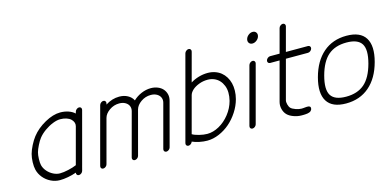

<svg xmlns="http://www.w3.org/2000/svg" viewBox="-72 -1175 3197 1582"><g transform="rotate(-15 1526.5 -384.5)"><path d="M425 -538.6Q462.6 -538.6 494.9 -527.6Q527.1 -516.6 548.3 -496.6L552.5 -511.5Q555.4 -522.5 565.6 -530.5Q575.7 -538.6 586.7 -538.6Q597.7 -538.6 603.4 -530.5Q609.1 -522.5 606.2 -511.5Q586.4 -438 547.4 -291.6Q508.3 -145.3 488.5 -71.8Q488.3 -71.3 488 -70.2Q487.8 -69.1 487.5 -68.6L476.6 -26.9Q473.6 -15.9 463.5 -7.9Q453.4 0 442.4 0Q431.6 0 425.8 -7.7Q419.9 -15.4 422.4 -26.1Q388.2 -13.9 350.5 -7Q312.7 0 280.8 0Q241 0 204.2 -18.1Q167.5 -36.1 141.7 -67.1Q116 -98.1 106.7 -135.7Q100.1 -162.8 101.2 -200.6Q102.3 -238.3 110.6 -269.3Q119.1 -300.5 138.1 -337.9Q157 -375.2 178.2 -402.6Q223.1 -460 293.9 -499.3Q364.7 -538.6 425 -538.6ZM295.2 -54Q326.2 -54 367.7 -63.4Q409.2 -72.8 438.2 -85.4L521.5 -396.2Q525.6 -411.9 520.1 -427.5Q514.6 -443.1 501.1 -455.9Q487.5 -468.8 463.9 -476.7Q440.2 -484.6 410.6 -484.6Q382.8 -484.6 346.7 -470.2Q310.5 -455.8 276 -431.2Q241.5 -406.5 219.5 -378.2Q204.3 -358.9 187.5 -325.3Q170.7 -291.7 164.6 -269.3Q158.4 -246.8 157.5 -213.3Q156.5 -179.7 161.1 -160.4Q168 -132.1 189.2 -107.4Q210.4 -82.8 239 -68.4Q267.6 -54 295.2 -54Z M1168.7 -26.9 1267.6 -396.2Q1273.7 -418.9 1265.5 -439.1Q1257.3 -459.2 1235.7 -471.9Q1214.1 -484.6 1183.6 -484.6Q1137.7 -484.6 1099.7 -458Q1061.8 -431.4 1052.2 -396.2L953.4 -26.9Q950.4 -15.9 940.3 -7.9Q930.2 0 919.2 0Q908.2 0 902.3 -7.9Q896.5 -15.9 899.4 -26.9L998.5 -396.2Q1004.6 -418.9 996.5 -439.1Q988.3 -459.2 966.7 -471.9Q945.1 -484.6 914.6 -484.6Q868.7 -484.6 830.6 -458Q792.5 -431.4 783 -396.2L684.1 -26.9Q681.2 -15.9 671 -7.9Q660.9 0 649.9 0Q638.9 0 633.2 -7.9Q627.4 -15.9 630.4 -26.9Q651.9 -107.7 695.2 -269.2Q738.5 -430.7 760.3 -511.5Q763.2 -522.5 773.2 -530.5Q783.2 -538.6 794.2 -538.6Q805.2 -538.6 811 -530.5Q816.9 -522.5 814 -511.5L811.5 -502.4Q867.4 -538.6 929 -538.6Q969.5 -538.6 1000.9 -521.5Q1032.2 -504.4 1046.6 -475.1Q1076.9 -504.4 1117.2 -521.5Q1157.5 -538.6 1198 -538.6Q1229.7 -538.6 1256.5 -527.8Q1283.2 -517.1 1300 -498.2Q1316.9 -479.2 1323.5 -453.1Q1330.1 -427 1321.5 -396.2L1222.7 -26.9Q1219.7 -15.9 1209.6 -7.9Q1199.5 0 1188.5 0Q1177.5 0 1171.6 -7.9Q1165.8 -15.9 1168.7 -26.9Z M1668.2 -484.6Q1629.2 -484.6 1593.9 -470.9Q1558.6 -457.3 1537.1 -437.3Q1515.6 -417.2 1510 -396.2L1426.5 -85Q1446.3 -72.8 1484 -63.4Q1521.7 -54 1552.7 -54Q1602.8 -54 1653.7 -82.2Q1704.6 -110.4 1743.9 -160.2Q1783.2 -210 1799.1 -269.3Q1808.1 -305.9 1807.6 -338.3Q1807.1 -370.6 1796.3 -397.6Q1785.4 -424.6 1767.5 -443.8Q1749.5 -463.1 1723.9 -473.9Q1698.2 -484.6 1668.2 -484.6ZM1602.8 -742.2 1536.9 -496.6Q1568.8 -516.6 1606.9 -527.6Q1645 -538.6 1682.6 -538.6Q1716.1 -538.6 1745.2 -528.7Q1774.4 -518.8 1796.1 -501.2Q1817.9 -483.6 1833.4 -458.6Q1848.9 -433.6 1856.3 -404.1Q1863.8 -374.5 1863 -340Q1862.3 -305.4 1852.8 -269.3Q1838.4 -215.3 1806.3 -165.8Q1774.2 -116.2 1732.3 -79.8Q1690.4 -43.5 1639.4 -21.7Q1588.4 0 1538.3 0Q1506.6 0 1472.2 -7Q1437.7 -13.9 1410.6 -25.9Q1407.2 -15.1 1397.5 -7.6Q1387.7 0 1377 0Q1366 0 1360.1 -7.9Q1354.2 -15.9 1357.2 -26.9L1368.2 -67.9Q1368.4 -69.8 1369.4 -72.5Q1399.4 -184.3 1459.2 -407.5Q1519 -630.6 1548.8 -742.2Q1551.8 -753.2 1561.9 -761.2Q1572 -769.3 1583 -769.3Q1594 -769.3 1599.9 -761.2Q1605.7 -753.2 1602.8 -742.2Z M2086.9 -511.5 1957 -26.9Q1954.1 -15.9 1944 -7.9Q1933.8 0 1922.9 0Q1911.9 0 1906.1 -7.9Q1900.4 -15.9 1903.3 -26.9L2033.2 -511.5Q2036.1 -522.5 2046.1 -530.5Q2056.2 -538.6 2067.1 -538.6Q2078.1 -538.6 2084 -530.5Q2089.8 -522.5 2086.9 -511.5ZM2075.3 -690.6Q2065.4 -704.1 2070.6 -723.1Q2075.7 -742.2 2092.9 -755.7Q2110.1 -769.3 2129.2 -769.3Q2148.2 -769.3 2158.1 -755.7Q2168 -742.2 2162.8 -723.1Q2157.7 -704.1 2140.5 -690.6Q2123.3 -677 2104.2 -677Q2085.2 -677 2075.3 -690.6Z M2356.4 -54Q2362.5 -54 2371.1 -54.7Q2379.6 -55.4 2386.5 -56.2Q2393.3 -56.9 2401 -57.3Q2408.7 -57.6 2414.2 -56.8Q2419.7 -55.9 2424.2 -53.7Q2428.7 -51.5 2430.7 -46.8Q2432.6 -42 2431.9 -34.9Q2431.2 -27.6 2427.4 -22Q2423.6 -16.4 2419.1 -12.7Q2414.6 -9 2406.5 -6.5Q2398.4 -3.9 2392.5 -2.7Q2386.5 -1.5 2376.2 -0.9Q2366 -0.2 2360.6 -0.1Q2355.2 0 2345.2 0Q2343 0 2342 0Q2308.8 0 2275.4 -12Q2241.9 -23.9 2222.7 -43Q2202.9 -62.5 2194.9 -93.4Q2187 -124.3 2194.8 -153.8L2283.4 -484.6H2202.6Q2191.7 -484.6 2185.8 -492.6Q2179.9 -500.5 2182.9 -511.5Q2185.8 -522.5 2195.9 -530.5Q2206.1 -538.6 2217 -538.6H2297.9L2352.5 -742.2Q2355.5 -753.2 2365.5 -761.2Q2375.5 -769.3 2386.5 -769.3Q2397.5 -769.3 2403.3 -761.2Q2409.2 -753.2 2406.2 -742.2L2351.6 -538.6H2540Q2551 -538.6 2556.9 -530.5Q2562.7 -522.5 2559.8 -511.5Q2556.9 -500.5 2546.8 -492.6Q2536.6 -484.6 2525.6 -484.6H2337.2L2248.5 -153.8Q2244.9 -139.9 2250.5 -118.2Q2256.1 -96.4 2267.3 -85.2Q2279.1 -73.5 2306.6 -63.7Q2334.2 -54 2356.4 -54Z M2606.4 -269.3Q2576.2 -156.5 2608 -105.2Q2639.9 -54 2737.1 -54Q2834.2 -54 2893.6 -105.3Q2952.9 -156.7 2983.2 -269.3Q3013.4 -382.1 2981.6 -433.3Q2949.7 -484.6 2852.5 -484.6Q2755.4 -484.6 2696 -433.2Q2636.7 -381.8 2606.4 -269.3ZM2561.2 -69.8Q2517.8 -139.6 2552.5 -269.3Q2587.2 -398.9 2668 -468.8Q2748.8 -538.6 2866.9 -538.6Q2985.1 -538.6 3028.4 -468.8Q3071.8 -398.9 3037.1 -269.3Q3002.4 -139.6 2921.6 -69.8Q2840.8 0 2722.7 0Q2604.5 0 2561.2 -69.8Z"/></g></svg>

Font: Tecnico
Style: FinoInclinado
Weight: 400
Italic angle: -15°
Version: Version 1.3